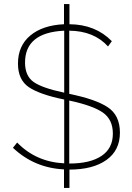

<svg xmlns="http://www.w3.org/2000/svg" viewBox="-20 -835 655 951"><path d="M574 -178Q574 -90 507 -42.5Q440 5 324 5V96H297V4Q150 -3 44 -103L65 -129Q158 -33 298 -26V-342Q176 -367 122.5 -403.5Q69 -440 69 -520Q69 -608 130 -659Q191 -710 297 -715V-815H324V-715Q453 -714 534 -631L515 -605Q445 -682 323 -683V-370Q453 -344 513.5 -304Q574 -264 574 -178ZM104 -525Q104 -459 146.5 -429Q189 -399 298 -376V-683Q104 -674 104 -525ZM324 -25Q426 -25 482.5 -62.5Q539 -100 539 -173Q539 -243 489.5 -277.5Q440 -312 323 -337V-25Z"/></svg>

Font: Raleway-v4020 ExtraLight
Style: Regular
Weight: 275
Designer: Matt McInerney, Pablo Impallari, Rodrigo Fuenzalida
Foundry: Matt McInerney, Pablo Impallari, Rodrigo Fuenzalida
Version: Version 4.020;PS 004.020;hotconv 1.0.88;makeotf.lib2.5.64775